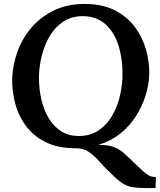

<svg xmlns="http://www.w3.org/2000/svg" viewBox="-20 -736 812 974"><path d="M409 -716Q499 -716 562.5 -683.5Q626 -651 665 -598Q704 -545 721.5 -481.5Q739 -418 737 -356Q735 -304 718 -250Q701 -196 669.5 -146.5Q638 -97 591 -59Q544 -21 482 -2V-1Q510 -1 532.5 3Q555 7 577.5 19Q600 31 627 58Q663 92 685 113Q707 134 720.5 144.5Q734 155 745 158.5Q756 162 771 162L769 218H731Q688 218 661.5 215Q635 212 613 200.5Q591 189 563 163Q519 123 490 89.5Q461 56 433 36Q405 16 364 16Q273 16 210.5 -15.5Q148 -47 110 -99.5Q72 -152 56 -215.5Q40 -279 42 -342Q45 -410 69.5 -476.5Q94 -543 140.5 -597Q187 -651 254.5 -683.5Q322 -716 409 -716ZM396 -654Q341 -653 300.5 -626Q260 -599 233.5 -555Q207 -511 193.5 -459.5Q180 -408 178 -358Q176 -309 185 -255Q194 -201 217.5 -153.5Q241 -106 281.5 -76Q322 -46 382 -46Q438 -47 478.5 -73.5Q519 -100 545.5 -143.5Q572 -187 585.5 -238.5Q599 -290 601 -340Q604 -427 583 -498.5Q562 -570 515.5 -612.5Q469 -655 396 -654Z"/></svg>

Font: Lora SemiBold
Style: Italic
Weight: 600
Italic angle: -3°
Designer: Olga Karpushina, Alexei Vanyashin (Cyrillic)
Foundry: Cyreal
Version: Version 3.011; ttfautohint (v1.8.4.7-5d5b)